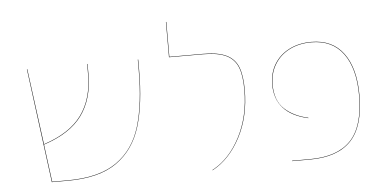

<svg xmlns="http://www.w3.org/2000/svg" viewBox="-50 -824 1870 933"><g transform="rotate(-5 884.5 -358.0)"><path d="M638 -557V-508Q638 -341 604.5 -231Q571 -121 485 -60.5Q399 0 245 0H168L95 -557H97L146 -187Q274 -229 331.5 -308Q389 -387 389 -507V-557H391V-507Q391 -386 333 -306.5Q275 -227 146 -185L170 -2H245Q398 -2 484 -62Q570 -122 603 -232Q636 -342 636 -508V-557Z M951 9Q1035 -36 1087 -136.5Q1139 -237 1139 -366Q1139 -435 1123 -475.5Q1107 -516 1067 -535.5Q1027 -555 954 -555H788V-727H790V-557H954Q1028 -557 1068.5 -537Q1109 -517 1125 -476Q1141 -435 1141 -366Q1141 -236 1088.5 -135.5Q1036 -35 951 11Z M1340 -2H1427Q1561 -2 1626.5 -70.5Q1692 -139 1692 -291Q1692 -421 1638.5 -494Q1585 -567 1483 -567Q1423 -567 1376.5 -543.5Q1330 -520 1304 -477Q1278 -434 1278 -379Q1278 -301 1321.5 -260Q1365 -219 1437 -203V-201Q1276 -237 1276 -379Q1276 -435 1302 -478Q1328 -521 1375 -545Q1422 -569 1483 -569Q1586 -569 1640 -495.5Q1694 -422 1694 -291Q1694 -139 1628 -69.5Q1562 0 1427 0H1340Z"/></g></svg>

Font: FiraGO Two
Style: Regular
Weight: 100
Designer: bBox Type
Foundry: bBox Type GmbH
Version: Version 1.001